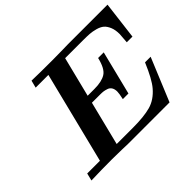

<svg xmlns="http://www.w3.org/2000/svg" viewBox="-141 -918 1156 1156"><g transform="rotate(-45 437.5 -340.0)"><path d="M58.1 0 69.8 -47.9H178.2L324.2 -632.8H215.8L228 -680.2Q287.1 -678.2 405.8 -678.2Q452.6 -678.2 492.4 -679.2Q532.2 -680.2 539.1 -680.2H875L845.2 -438H796.9Q801.8 -493.2 801.8 -502.9Q801.8 -539.1 791.3 -564Q780.8 -588.9 765.4 -602.1Q750 -615.2 723.4 -622.6Q696.8 -629.9 674.8 -631.3Q652.8 -632.8 619.1 -632.8H466.8L402.8 -377H460.9Q522.9 -377 556.9 -398.4Q590.8 -419.9 607.9 -493.2H655.8L585.9 -212.9H538.1Q546.9 -252 546.9 -268.1Q546.9 -289.1 538.8 -302.5Q530.8 -315.9 515.4 -321Q500 -326.2 489 -327.6Q478 -329.1 460.9 -329.1H391.1L320.8 -47.9H460Q552.7 -47.9 609.4 -63.5Q666 -79.1 710.9 -131.8Q746.1 -172.9 789.1 -274.9H836.9L723.1 0H369.1Q362.3 0 322.3 -1.5Q282.2 -2.9 234.9 -2.9Q146 -2.9 58.1 0Z"/></g></svg>

Font: CMU Serif
Style: BoldItalic
Weight: 700
Italic angle: -14.04°
Version: Version 0.7.0